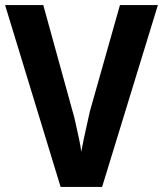

<svg xmlns="http://www.w3.org/2000/svg" viewBox="-20 -734 640 754"><path d="M600 -714 381 0H218L0 -714H150L265 -297Q270 -282 276.5 -252Q283 -222 290 -190.5Q297 -159 299 -138Q303 -159 309.5 -190.5Q316 -222 323 -252Q330 -282 333 -297L451 -714Z"/></svg>

Font: Noto Sans SemiCondensed
Style: Regular
Weight: 400
Width: 4
Version: Version 2.013